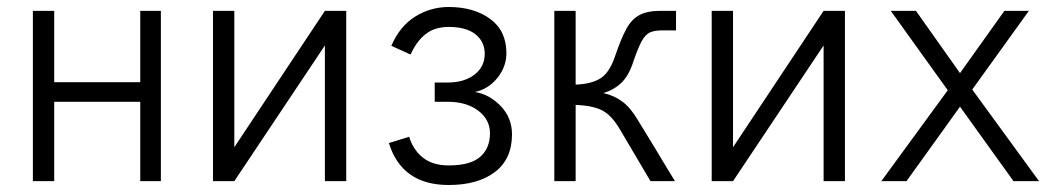

<svg xmlns="http://www.w3.org/2000/svg" viewBox="-20 -518 3019 549"><path d="M74 0V-487H135V-283H381V-487H440V0H381V-227H135V0Z M589 0V-487H650V-97L909 -487H970V0H909V-388L650 0Z M1263 11Q1129 11 1092 -109L1150 -127Q1161 -90 1189 -67.5Q1217 -45 1263 -45Q1325 -45 1353 -69.5Q1381 -94 1381 -137Q1381 -176 1347.5 -201.5Q1314 -227 1260 -227H1223V-282H1260Q1307 -282 1336.5 -304.5Q1366 -327 1366 -364Q1366 -399 1339.5 -420Q1313 -441 1263 -441Q1223 -441 1197 -420.5Q1171 -400 1154 -362L1099 -387Q1123 -443 1167 -470.5Q1211 -498 1263 -498Q1335 -498 1381.5 -464Q1428 -430 1428 -366Q1428 -327 1402 -295Q1376 -263 1338 -255Q1380 -248 1412 -214.5Q1444 -181 1444 -134Q1444 -63 1395 -26Q1346 11 1263 11Z M1565 0V-487H1626V-276Q1673 -278 1698.5 -295Q1724 -312 1740 -361Q1756 -408 1771 -435.5Q1786 -463 1808.5 -475Q1831 -487 1868 -487H1913V-431H1871Q1852 -431 1839 -425.5Q1826 -420 1815.5 -401.5Q1805 -383 1791 -342Q1778 -301 1756 -280.5Q1734 -260 1705 -252Q1736 -245 1759.5 -227.5Q1783 -210 1803 -176Q1831 -131 1849.5 -100Q1868 -69 1882 -46Q1896 -23 1910 0H1840L1752 -149Q1729 -188 1702.5 -202Q1676 -216 1626 -218V0Z M2015 0V-487H2076V-97L2335 -487H2396V0H2335V-388L2076 0Z M2500 0 2690 -260 2527 -487H2599L2725 -309L2852 -487H2922L2760 -262L2951 0H2878L2725 -213L2572 0Z"/></svg>

Font: Zen Kaku Gothic New
Style: Regular
Weight: 400
Designer: Yoshimichi Ohira
Foundry: Positype
Version: Version 1.001